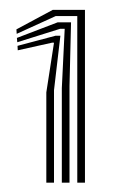

<svg xmlns="http://www.w3.org/2000/svg" viewBox="-20 -822 239 400"><path d="M141 -441.5V-788.5H96L14.8 -751.5L14.2 -760.8L90 -801.5H157V-441.5ZM108.8 -441.5V-638.5L114.8 -762H105.2L16 -734L15.2 -743L100.2 -775.5H128L124.8 -643V-441.5ZM76.5 -441.5V-629.5L92.5 -733L89 -733.2L17 -717.2L16.5 -726.5L95.5 -747.5H105.8L92.5 -634V-441.5Z"/></svg>

Font: Big Shoulders Inline Text
Style: Bold
Weight: 700
Designer: Patric King
Foundry: XO Type Co
Version: Version 1.000